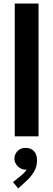

<svg xmlns="http://www.w3.org/2000/svg" viewBox="-20 -772 301 1087"><path d="M63.5 -752H198.2V0H63.5ZM53.7 258.8 98.6 222.7Q119.1 206.1 131.3 188Q128.9 188.5 124 188.5Q109.4 188.5 95.2 180.4Q81.1 172.4 71.5 158.2Q62 144 61.5 126Q62 107.9 71 93.8Q80.1 79.6 94.2 72.3Q108.4 64.9 124 65.4Q153.3 64.5 171.6 83Q189.9 101.6 189.5 135.7Q189.9 172.4 171.6 201.7Q153.3 231 130.9 251L83 294.9Z"/></svg>

Font: Reddit Sans Chocolate
Style: Bold
Weight: 700
Designer: Stephen Hutchings
Foundry: Reddit
Version: Version 1.011